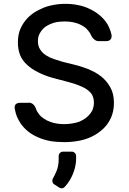

<svg xmlns="http://www.w3.org/2000/svg" viewBox="-20 -746 684 1021"><path d="M362.3 60.5Q371.1 60.5 377.9 67.4Q384.8 74.2 384.8 83V97.7Q384.8 125 376 155.3Q367.2 185.5 350.6 212.9Q338.9 232.4 324.2 248Q311.5 260.7 295.9 252L268.6 234.4Q260.7 229.5 258.8 220.7Q256.8 211.9 260.7 204.1Q271.5 185.5 279.3 167Q292 137.7 292 101.6V83Q292 74.2 298.8 67.4Q305.7 60.5 314.5 60.5ZM86.9 -199.2Q70.3 -199.2 62.5 -190.4Q57.6 -184.6 57.6 -174.8Q57.6 -170.9 58.6 -167Q62.5 -144.5 70.3 -125Q79.1 -105.5 90.8 -87.9Q107.4 -64.5 130.9 -45.9Q153.3 -28.3 182.6 -15.6Q211.9 -2.9 246.1 3.9Q281.2 9.8 321.3 9.8Q361.3 9.8 398.4 2.9Q434.6 -3.9 463.9 -17.6Q493.2 -31.2 515.6 -49.8Q539.1 -68.4 554.7 -91.8Q570.3 -115.2 578.1 -141.6Q585.9 -168.9 585.9 -199.2Q585.9 -223.6 581.1 -244.1Q576.2 -264.6 566.4 -282.2Q556.6 -298.8 544.9 -313.5Q532.2 -328.1 517.6 -339.8Q502 -351.6 485.4 -361.3Q468.8 -370.1 451.2 -377.9Q432.6 -384.8 415 -390.6Q398.4 -396.5 380.9 -400.4Q357.4 -406.2 310.5 -418Q300.8 -420.9 290 -424.8Q278.3 -427.7 267.6 -431.6Q255.9 -435.5 245.1 -440.4Q235.4 -446.3 224.6 -452.1Q214.8 -458 207 -465.8Q199.2 -473.6 193.4 -483.4Q187.5 -492.2 184.6 -502.9Q181.6 -514.6 181.6 -526.4Q181.6 -542 185.5 -555.7Q190.4 -568.4 199.2 -581.1Q208 -592.8 219.7 -602.5Q232.4 -611.3 248 -618.2Q263.7 -625 283.2 -628.9Q301.8 -631.8 324.2 -631.8Q354.5 -631.8 379.9 -625Q405.3 -618.2 425.8 -604.5Q439.5 -595.7 448.2 -584Q458 -573.2 463.9 -559.6Q469.7 -545.9 480.5 -537.1Q490.2 -527.3 504.9 -527.3Q517.6 -527.3 543 -527.3Q560.5 -527.3 567.4 -536.1Q575.2 -543.9 573.2 -560.5Q569.3 -579.1 561.5 -596.7Q554.7 -614.3 543 -629.9Q526.4 -652.3 504.9 -668.9Q483.4 -686.5 455.1 -699.2Q427.7 -712.9 395.5 -718.8Q363.3 -725.6 328.1 -725.6Q292 -725.6 259.8 -718.8Q227.5 -712.9 199.2 -699.2Q169.9 -686.5 147.5 -668.9Q125 -651.4 108.4 -627.9Q91.8 -604.5 83 -578.1Q75.2 -550.8 75.2 -520.5Q75.2 -483.4 86.9 -453.1Q99.6 -422.9 125 -400.4Q149.4 -377.9 183.6 -361.3Q217.8 -343.8 259.8 -332Q288.1 -325.2 344.7 -309.6Q363.3 -304.7 380.9 -298.8Q397.5 -293 413.1 -286.1Q428.7 -279.3 440.4 -271.5Q453.1 -262.7 461.9 -252.9Q470.7 -243.2 474.6 -230.5Q479.5 -216.8 479.5 -201.2Q479.5 -183.6 474.6 -168.9Q469.7 -153.3 459 -140.6Q449.2 -127.9 434.6 -117.2Q420.9 -107.4 403.3 -99.6Q385.7 -92.8 365.2 -89.8Q344.7 -85.9 322.3 -85.9Q300.8 -85.9 282.2 -88.9Q262.7 -91.8 246.1 -98.6Q228.5 -104.5 214.8 -114.3Q200.2 -123 189.5 -135.7Q183.6 -143.6 178.7 -151.4Q173.8 -159.2 170.9 -168.9Q166 -182.6 156.2 -191.4Q146.5 -200.2 131.8 -200.2Q130.9 -200.2 129.9 -199.2Q119.1 -199.2 108.4 -199.2Q97.7 -199.2 86.9 -199.2Z"/></svg>

Font: DeepSea
Style: Medium
Weight: 500
Designer: Stem
Version: Version 3.019;git-0a5106e0b